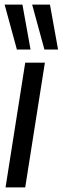

<svg xmlns="http://www.w3.org/2000/svg" viewBox="-26 -810 271 830"><path d="M83 0H-2L83 -539H168ZM47 -596 -6 -790H71L106 -596ZM166 -596 113 -790H190L225 -596Z"/></svg>

Font: Georama Condensed Medium
Style: Italic
Weight: 500
Width: 3
Italic angle: -9°
Designer: Jean-Baptiste Levee
Foundry: Production Type
Version: Version 1.000